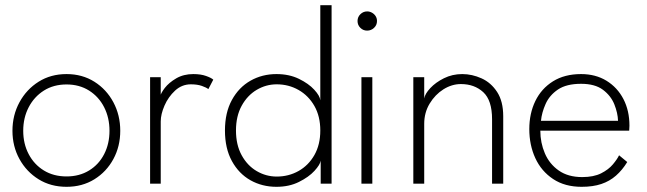

<svg xmlns="http://www.w3.org/2000/svg" viewBox="-20 -708 2494 740"><path d="M236.5 12Q175.5 12 128.8 -17Q82 -46 55 -95Q28 -144 28 -204Q28 -264 55 -313.8Q82 -363.5 128.8 -393Q175.5 -422.5 236.5 -422.5Q297 -422.5 343.8 -393Q390.5 -363.5 417 -313.8Q443.5 -264 443.5 -204Q443.5 -144 417 -95Q390.5 -46 343.8 -17Q297 12 236.5 12ZM236.5 -28Q286 -28 323.5 -51Q361 -74 381.5 -114Q402 -154 402 -204Q402 -254 381.5 -294.5Q361 -335 323.5 -358.8Q286 -382.5 236.5 -382.5Q186.5 -382.5 149 -358.8Q111.5 -335 90.5 -294.5Q69.5 -254 69.5 -204Q69.5 -154 90.5 -114Q111.5 -74 149 -51Q186.5 -28 236.5 -28Z M599.5 0H558.5V-410.5H599.5V-334.5H597Q599 -348 615 -368.8Q631 -389.5 659.2 -406Q687.5 -422.5 725 -422.5Q754 -422.5 774.2 -415.2Q794.5 -408 802 -401L783 -364.5Q776 -370.5 758.2 -376.8Q740.5 -383 715.5 -383Q681 -383 654.8 -358.8Q628.5 -334.5 614 -301Q599.5 -267.5 599.5 -240Z M1045.5 12Q990.5 12 945.5 -13.2Q900.5 -38.5 873.8 -87.2Q847 -136 847 -205Q847 -274 873.8 -322.8Q900.5 -371.5 945.5 -397Q990.5 -422.5 1045.5 -422.5Q1094.5 -422.5 1132 -404.2Q1169.5 -386 1191.2 -362.2Q1213 -338.5 1214.5 -321.5V-688H1258V0H1216V-89Q1214 -73.5 1192 -49.5Q1170 -25.5 1132.2 -6.8Q1094.5 12 1045.5 12ZM1046.5 -27.5Q1092.5 -27.5 1130.8 -49Q1169 -70.5 1191.8 -110.5Q1214.5 -150.5 1214.5 -205Q1214.5 -259.5 1191.8 -299.5Q1169 -339.5 1130.8 -361.2Q1092.5 -383 1046.5 -383Q1005.5 -383 969.5 -361.8Q933.5 -340.5 911.5 -300.5Q889.5 -260.5 889.5 -205Q889.5 -149.5 911.5 -109.5Q933.5 -69.5 969.5 -48.5Q1005.5 -27.5 1046.5 -27.5Z M1373 0V-410.5H1415V0ZM1395 -590Q1379.5 -590 1368.8 -600.8Q1358 -611.5 1358 -627Q1358 -642.5 1369 -653.2Q1380 -664 1395 -664Q1405 -664 1413.8 -659Q1422.5 -654 1427.8 -645.8Q1433 -637.5 1433 -627Q1433 -611.5 1421.8 -600.8Q1410.5 -590 1395 -590Z M1761.5 -422.5Q1799.5 -422.5 1836 -406Q1872.5 -389.5 1896 -353.5Q1919.5 -317.5 1919.5 -260V0H1876.5V-248.5Q1876.5 -321.5 1842.5 -352.8Q1808.5 -384 1756.5 -384Q1721.5 -384 1689.2 -363.8Q1657 -343.5 1636 -308.8Q1615 -274 1615 -231V0H1573V-410.5H1615V-328.5Q1618 -346.5 1638.5 -368.5Q1659 -390.5 1691.2 -406.5Q1723.5 -422.5 1761.5 -422.5Z M2062.5 -204.5Q2062.5 -158 2080 -117Q2097.5 -76 2133.5 -50.8Q2169.5 -25.5 2224 -25.5Q2268 -25.5 2296.8 -40Q2325.5 -54.5 2342.2 -74.5Q2359 -94.5 2366 -109.5L2397.5 -83.5Q2378.5 -52.5 2354 -31Q2329.5 -9.5 2297.5 1.2Q2265.5 12 2221.5 12Q2157 12 2111.8 -18Q2066.5 -48 2043.2 -98.5Q2020 -149 2020 -210.5Q2020 -270.5 2043.2 -318.5Q2066.5 -366.5 2111.2 -394.5Q2156 -422.5 2219.5 -422.5Q2275.5 -422.5 2317.5 -396.8Q2359.5 -371 2382.8 -326.2Q2406 -281.5 2406 -223.5Q2406 -219 2405.5 -213.8Q2405 -208.5 2405 -204.5ZM2362 -242.5Q2361 -272.5 2347.8 -305.8Q2334.5 -339 2303.8 -362Q2273 -385 2219.5 -385Q2163 -385 2130.2 -362.8Q2097.5 -340.5 2082.8 -307.2Q2068 -274 2065 -242.5Z"/></svg>

Font: League Spartan Thin ExtraLight
Style: Regular
Weight: 250
Version: Version 2.002